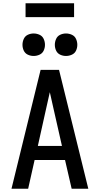

<svg xmlns="http://www.w3.org/2000/svg" viewBox="-20 -1167 616 1187"><path d="M51 0H154L194 -178H382L423 0H526L345 -735H231ZM214 -265 264 -490Q270 -517 276 -543.5Q282 -570 288 -597Q294 -570 300 -543.5Q306 -517 312 -490L363 -265ZM388 -821Q407 -821 424.5 -829Q442 -837 450 -854Q458 -871 458 -890Q458 -909 450 -926.5Q442 -944 424.5 -952Q407 -960 388 -960Q369 -960 352 -952Q335 -944 327 -926.5Q319 -909 319 -890Q319 -871 327 -854Q335 -837 352 -829Q369 -821 388 -821ZM188 -821Q207 -821 224.5 -829Q242 -837 250 -854Q258 -871 258 -890Q258 -909 250 -926.5Q242 -944 224.5 -952Q207 -960 188 -960Q169 -960 152 -952Q135 -944 127 -926.5Q119 -909 119 -890Q119 -871 127 -854Q135 -837 152 -829Q169 -821 188 -821ZM138 -1061H438V-1147H138Z"/></svg>

Font: Iosevka Sparkle Medium
Style: Regular
Weight: 500
Designer: Belleve Invis
Foundry: Belleve Invis
Version: Version 4.5.0; ttfautohint (v1.8.3)